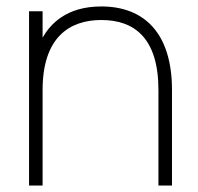

<svg xmlns="http://www.w3.org/2000/svg" viewBox="-20 -575 613 595"><path d="M471 0H513V-296C513 -474.5 425 -555 294 -555C184 -555 135.5 -499 112 -458.5V-540H70V0H112V-296C112 -458 194 -513 294 -513C395.5 -513 471 -458 471 -296Z"/></svg>

Font: Vela Sans ExtLt
Style: Regular
Weight: 200
Designer: Principal design: Mikhail Sharanda - project Manrope.
Design modification: Ravid Balaliev
Foundry: Mikhail Sharanda
Version: Version 1.001